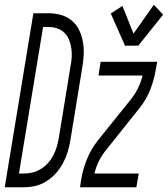

<svg xmlns="http://www.w3.org/2000/svg" viewBox="-54 -791 709 811"><path d="M-34 0 87 -735H152Q179 -735 205 -727.5Q231 -720 250.5 -703Q270 -686 281 -662.5Q292 -639 296.5 -612.5Q301 -586 299.5 -558Q298 -530 293 -503L243 -197Q239 -172 231.5 -148Q224 -124 211.5 -101Q199 -78 181.5 -58.5Q164 -39 141.5 -25Q119 -11 94.5 -5.5Q70 0 45 0ZM26 -58H47Q66 -58 84 -62.5Q102 -67 119 -77.5Q136 -88 149 -102.5Q162 -117 171 -134.5Q180 -152 185.5 -170Q191 -188 194 -206L244 -512Q248 -531 249 -550.5Q250 -570 247 -588.5Q244 -607 237.5 -623.5Q231 -640 217.5 -653Q204 -666 186.5 -671.5Q169 -677 150 -677H128ZM530 -598H474L414 -734L463 -766L510 -649L596 -771L635 -729ZM284 0 289 -33Q296 -76 313 -118Q330 -160 358 -196L501 -374Q518 -396 530 -421Q542 -446 548 -472H362L371 -530H610L604 -497Q597 -454 580.5 -412Q564 -370 535 -334L393 -156Q375 -134 363 -109Q351 -84 345 -58H532L522 0Z"/></svg>

Font: Iosevka Curly LtExObl
Style: Regular
Weight: 300
Width: 7
Italic angle: -9°
Monospace: yes
Designer: Belleve Invis
Foundry: Belleve Invis
Version: Version 11.1.0; ttfautohint (v1.8.3)